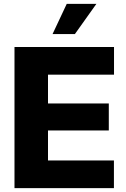

<svg xmlns="http://www.w3.org/2000/svg" viewBox="-20 -970 652 990"><path d="M54.7 0V-727.5H567.9V-585H227.5V-436.5H541V-297.4H227.5V-142.6H567.4V0ZM251 -794.4 324.2 -950.2H477.1L366.2 -794.4Z"/></svg>

Font: Inter 18pt ExtraBold
Style: Regular
Weight: 800
Designer: Rasmus Andersson
Foundry: rsms
Version: Version 4.001;git-66647c0bb